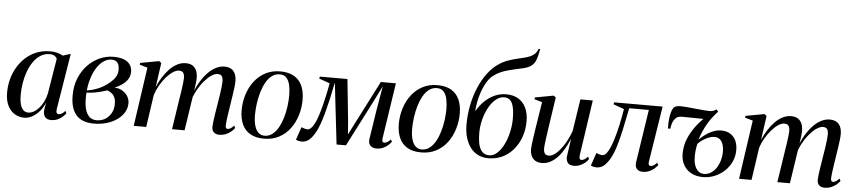

<svg xmlns="http://www.w3.org/2000/svg" viewBox="-47 -1165 6583 1478"><g transform="rotate(5 3244.0 -425.5)"><path d="M409.5 -77Q406.5 -55.5 411.8 -47.2Q417 -39 428.5 -39Q438 -39 451.2 -46.2Q464.5 -53.5 476.5 -69L486.5 -51Q478 -38.5 462 -24Q446 -9.5 423.5 0.8Q401 11 373 11Q338.5 11 324 -10.5Q309.5 -32 314.5 -66.5L324 -122.5Q311.5 -87 287 -56.8Q262.5 -26.5 230.8 -7.8Q199 11 165.5 11Q124 11 90.2 -9.8Q56.5 -30.5 37 -71Q17.5 -111.5 17.5 -171Q17.5 -223 30.5 -273Q43.5 -323 69 -366.5Q94.5 -410 131.5 -443.8Q168.5 -477.5 216.2 -496.5Q264 -515.5 321.5 -515.5Q351 -515.5 375.2 -509Q399.5 -502.5 420 -491L480 -510ZM375.5 -462Q370.5 -475.5 356.5 -484.5Q342.5 -493.5 319.5 -493.5Q279.5 -493.5 248 -473.5Q216.5 -453.5 193 -419.5Q169.5 -385.5 154 -342.8Q138.5 -300 131 -253.8Q123.5 -207.5 123.5 -164Q123.5 -115.5 132.2 -86.2Q141 -57 156.5 -44Q172 -31 192 -31Q212.5 -31 233.8 -42.2Q255 -53.5 274.2 -74.8Q293.5 -96 308.2 -125.5Q323 -155 331 -190.5Z M704 9.5Q658.5 9.5 624.2 -2.8Q590 -15 567.5 -40.2Q545 -65.5 533.5 -103.2Q522 -141 522 -192Q522 -266 546.2 -325.5Q570.5 -385 611.5 -427.8Q652.5 -470.5 703.8 -493.2Q755 -516 808.5 -516Q862.5 -516 894.2 -502Q926 -488 940.2 -464.8Q954.5 -441.5 954.5 -413.5Q954.5 -380.5 939 -355.8Q923.5 -331 897 -312.2Q870.5 -293.5 838.5 -280Q869.5 -280 896 -265.2Q922.5 -250.5 939 -225.5Q955.5 -200.5 955.5 -170Q955.5 -131 935.5 -98.2Q915.5 -65.5 881 -41.2Q846.5 -17 801 -3.8Q755.5 9.5 704 9.5ZM722.5 -18Q759 -18 788 -35.5Q817 -53 834.2 -83.8Q851.5 -114.5 851.5 -154.5Q852 -181.5 844 -201.5Q836 -221.5 820.8 -234.5Q805.5 -247.5 784 -254.5Q774.5 -251.5 760.5 -247Q746.5 -242.5 728.2 -237.8Q710 -233 686.5 -229Q674 -227 659.2 -225.5Q644.5 -224 626.5 -223Q625.5 -213 625.2 -202Q625 -191 625 -174Q625 -127 635.2 -92Q645.5 -57 667 -37.5Q688.5 -18 722.5 -18ZM627.5 -240.5Q656 -244.5 680.2 -252Q704.5 -259.5 724.5 -268.8Q744.5 -278 759.5 -287.5Q783.5 -303 806 -322Q828.5 -341 843 -365Q857.5 -389 857.5 -420Q857.5 -456 842.8 -474.5Q828 -493 797.5 -493Q765.5 -493 737 -473.8Q708.5 -454.5 685.8 -420.2Q663 -386 648 -340Q633 -294 627.5 -240.5Z M1180 -500.5 1153.5 -312.5Q1171 -354 1194.2 -390.8Q1217.5 -427.5 1245.2 -455.8Q1273 -484 1304.2 -499.8Q1335.5 -515.5 1369.5 -515.5Q1402.5 -515.5 1423.5 -501Q1444.5 -486.5 1454 -460Q1463.5 -433.5 1461.5 -396.5Q1461.5 -388 1459.2 -371Q1457 -354 1454 -332.2Q1451 -310.5 1447.5 -286.5L1436.5 -273Q1456 -329.5 1482.2 -374.2Q1508.5 -419 1538.5 -450.5Q1568.5 -482 1601.5 -498.8Q1634.5 -515.5 1667.5 -515.5Q1715 -515.5 1738 -487.8Q1761 -460 1761 -412.5Q1761 -393 1757.8 -364.2Q1754.5 -335.5 1749.2 -301.5Q1744 -267.5 1738.5 -232Q1733.5 -199.5 1728.5 -167Q1723.5 -134.5 1720.2 -108.5Q1717 -82.5 1716.5 -68Q1716.5 -52.5 1720.2 -46Q1724 -39.5 1733 -39.5Q1742.5 -39.5 1754.8 -46.2Q1767 -53 1781 -69.5L1790.5 -51.5Q1779.5 -36 1762.2 -21.8Q1745 -7.5 1722 1.8Q1699 11 1670 11Q1655.5 11 1642.8 5.2Q1630 -0.5 1622.5 -13Q1615 -25.5 1615 -46.5Q1615 -59 1618.8 -88.8Q1622.5 -118.5 1628.5 -155.8Q1634.5 -193 1640.5 -230Q1646.5 -265 1651.2 -297.5Q1656 -330 1659 -356.5Q1662 -383 1662 -398.5Q1662 -426.5 1653 -440.2Q1644 -454 1620 -454Q1599.5 -454 1573.5 -437.2Q1547.5 -420.5 1520.2 -389.2Q1493 -358 1468.8 -314Q1444.5 -270 1428 -216L1447.5 -287.5Q1445.5 -273 1443.5 -258.8Q1441.5 -244.5 1439 -230.2Q1436.5 -216 1434.5 -201.5L1404 0H1307L1342 -230Q1348 -265 1352.8 -298.2Q1357.5 -331.5 1360.8 -358Q1364 -384.5 1364 -398.5Q1364 -426.5 1354.8 -440.2Q1345.5 -454 1321.5 -454Q1300.5 -454 1275 -437.2Q1249.5 -420.5 1224.2 -391.8Q1199 -363 1177.8 -326.2Q1156.5 -289.5 1144 -250L1107.5 0H1011L1077 -455.5L1016 -473L1018.5 -487L1163 -513.5Z M2098.5 -516Q2162.5 -516 2204.8 -491.8Q2247 -467.5 2267.8 -422Q2288.5 -376.5 2288.5 -312.5Q2288.5 -251.5 2271 -193.5Q2253.5 -135.5 2219.2 -89.2Q2185 -43 2134.2 -16Q2083.5 11 2018 11Q1953 11 1910.8 -14Q1868.5 -39 1848.2 -84.8Q1828 -130.5 1828 -193Q1828 -255 1846 -313Q1864 -371 1899 -417Q1934 -463 1984.2 -489.5Q2034.5 -516 2098.5 -516ZM2096.5 -493Q2062.5 -493 2036 -473Q2009.5 -453 1990.2 -418.5Q1971 -384 1958.5 -341.5Q1946 -299 1939.8 -253.2Q1933.5 -207.5 1933.5 -165Q1933.5 -114.5 1944 -80.2Q1954.5 -46 1974 -29Q1993.5 -12 2020.5 -12Q2054 -12 2080.5 -32.2Q2107 -52.5 2126.2 -86.8Q2145.5 -121 2158 -163.2Q2170.5 -205.5 2176.8 -250.5Q2183 -295.5 2183 -337.5Q2183 -379 2175.8 -414.2Q2168.5 -449.5 2150 -471.2Q2131.5 -493 2096.5 -493Z M2885.5 11Q2857 11 2839.2 -7Q2821.5 -25 2828 -62L2865 -300.5L2894.5 -470L2819 -320L2651.5 7H2579L2542 -312L2524.5 -467.5Q2511 -398.5 2497.5 -339Q2484 -279.5 2470.5 -229.5Q2457 -179.5 2442.8 -140.2Q2428.5 -101 2412.5 -72.5Q2390 -33 2365.8 -12.5Q2341.5 8 2308 8Q2300 8 2290.5 6Q2281 4 2273.8 1.5Q2266.5 -1 2264.5 -3L2298.5 -102.5Q2302 -101 2310 -97.8Q2318 -94.5 2327.8 -92Q2337.5 -89.5 2345 -89.5Q2352 -89.5 2358.2 -92.5Q2364.5 -95.5 2371 -101.2Q2377.5 -107 2384 -116Q2390.5 -125 2397 -137Q2409.5 -159 2422.5 -198Q2435.5 -237 2447.5 -283.8Q2459.5 -330.5 2469.2 -376.2Q2479 -422 2485 -457.5L2402 -487L2405 -502.5H2618.5L2652.5 -172L2659.5 -77.5L2707.5 -172L2876.5 -502H2993L2927.5 -70.5Q2926 -58.5 2927.8 -51.5Q2929.5 -44.5 2934 -41.8Q2938.5 -39 2943.5 -39Q2953 -39 2965.5 -45.5Q2978 -52 2992 -68.5L3002 -51Q2990.5 -35.5 2973.8 -21.2Q2957 -7 2935 2Q2913 11 2885.5 11Z M3313 -516Q3377 -516 3419.2 -491.8Q3461.5 -467.5 3482.2 -422Q3503 -376.5 3503 -312.5Q3503 -251.5 3485.5 -193.5Q3468 -135.5 3433.8 -89.2Q3399.5 -43 3348.8 -16Q3298 11 3232.5 11Q3167.5 11 3125.2 -14Q3083 -39 3062.8 -84.8Q3042.5 -130.5 3042.5 -193Q3042.5 -255 3060.5 -313Q3078.5 -371 3113.5 -417Q3148.5 -463 3198.8 -489.5Q3249 -516 3313 -516ZM3311 -493Q3277 -493 3250.5 -473Q3224 -453 3204.8 -418.5Q3185.5 -384 3173 -341.5Q3160.5 -299 3154.2 -253.2Q3148 -207.5 3148 -165Q3148 -114.5 3158.5 -80.2Q3169 -46 3188.5 -29Q3208 -12 3235 -12Q3268.5 -12 3295 -32.2Q3321.5 -52.5 3340.8 -86.8Q3360 -121 3372.5 -163.2Q3385 -205.5 3391.2 -250.5Q3397.5 -295.5 3397.5 -337.5Q3397.5 -379 3390.2 -414.2Q3383 -449.5 3364.5 -471.2Q3346 -493 3311 -493Z M4076 -862 4074 -849Q4066.5 -804.5 4054.8 -774.8Q4043 -745 4018.8 -727.8Q3994.5 -710.5 3949.5 -701Q3940.5 -699 3929.5 -696.8Q3918.5 -694.5 3906.5 -692Q3881 -685.5 3851.2 -678.2Q3821.5 -671 3791 -658.2Q3760.5 -645.5 3731.5 -623.5Q3704.5 -603 3680.8 -561.2Q3657 -519.5 3640.8 -463Q3624.5 -406.5 3619.5 -341.5Q3646.5 -387 3681.5 -421Q3716.5 -455 3758.5 -473.5Q3800.5 -492 3847.5 -492Q3902.5 -492 3941 -468.5Q3979.5 -445 4000 -401.8Q4020.5 -358.5 4020.5 -298.5Q4020.5 -234 4000.8 -178Q3981 -122 3945.2 -79.5Q3909.5 -37 3860.5 -13.2Q3811.5 10.5 3752.5 10.5Q3706.5 10.5 3670.8 -7.5Q3635 -25.5 3611 -58.5Q3587 -91.5 3574.5 -135.8Q3562 -180 3562 -232.5Q3562 -312.5 3577.2 -386.5Q3592.5 -460.5 3619.8 -523.8Q3647 -587 3683.5 -635.5Q3720 -684 3762.5 -713Q3799.5 -738.5 3837.2 -751.8Q3875 -765 3910.5 -772.8Q3946 -780.5 3976 -789Q4006 -797.5 4028.2 -812.8Q4050.5 -828 4062 -856L4064 -862ZM3833.5 -467.5Q3800 -467.5 3769.8 -443Q3739.5 -418.5 3716 -376.5Q3692.5 -334.5 3679 -282.5Q3665.5 -230.5 3665.5 -176Q3665.5 -131 3673.2 -93.8Q3681 -56.5 3701.2 -34.5Q3721.5 -12.5 3756.5 -12.5Q3789 -12.5 3817.5 -38.5Q3846 -64.5 3867.5 -107.5Q3889 -150.5 3901.2 -203.2Q3913.5 -256 3913.5 -310Q3913.5 -389.5 3895 -428.5Q3876.5 -467.5 3833.5 -467.5Z M4165 11Q4134.5 11 4114.2 -1.5Q4094 -14 4083.8 -36.2Q4073.5 -58.5 4073.5 -88Q4073.5 -100 4076.5 -125.8Q4079.5 -151.5 4083.8 -181.5Q4088 -211.5 4092 -236.8Q4096 -262 4097.5 -272L4126.5 -455.5L4066.5 -473L4068.5 -487L4211.5 -513.5L4228.5 -500.5L4194.5 -274.5Q4192.5 -258.5 4188.8 -233.5Q4185 -208.5 4181.5 -182.5Q4178 -156.5 4175.5 -135Q4173 -113.5 4173 -104.5Q4173 -86.5 4177 -74.5Q4181 -62.5 4189.8 -56.2Q4198.5 -50 4213 -50Q4240.5 -50 4271 -77Q4301.5 -104 4330.5 -150.2Q4359.5 -196.5 4380.5 -255L4418.5 -502.5H4514.5L4451.5 -76.5Q4449 -59.5 4452.5 -49.2Q4456 -39 4467.5 -39Q4477 -39 4490 -46.2Q4503 -53.5 4515.5 -69L4525 -51Q4515 -35 4498 -21Q4481 -7 4459.5 2Q4438 11 4413 11Q4377.5 11 4365.2 -7.2Q4353 -25.5 4353 -46.5Q4353 -51 4355.2 -67.8Q4357.5 -84.5 4361 -107.2Q4364.5 -130 4367.8 -152.8Q4371 -175.5 4373.5 -192H4372.5Q4355 -150 4333.5 -113Q4312 -76 4286 -48.2Q4260 -20.5 4229.8 -4.8Q4199.5 11 4165 11Z M4985.5 -70.5Q4983 -52 4988.2 -45.5Q4993.5 -39 5001.5 -39Q5011 -39 5023.5 -45.5Q5036 -52 5050 -68.5L5060 -51Q5048.5 -35.5 5031.8 -21.2Q5015 -7 4992.8 2Q4970.5 11 4943.5 11Q4914.5 11 4898.5 -7.2Q4882.5 -25.5 4888.5 -62L4950.5 -467.5H4799Q4781 -376 4764.5 -300.5Q4748 -225 4730.5 -167.8Q4713 -110.5 4691.5 -72.5Q4669 -33 4644.8 -12.5Q4620.5 8 4586.5 8Q4575 8 4560.8 4.2Q4546.5 0.5 4543.5 -3L4577.5 -102.5Q4581 -101 4589 -97.8Q4597 -94.5 4606.5 -92Q4616 -89.5 4623.5 -89.5Q4642 -89.5 4657.2 -110Q4672.5 -130.5 4685 -160.5Q4697.5 -190.5 4706.5 -221.5Q4715.5 -252.5 4721.5 -274Q4730 -306.5 4737 -340Q4744 -373.5 4749.8 -403.8Q4755.5 -434 4759 -457.5L4676.5 -487L4679 -502.5H5054Z M5128 -338H5109.5Q5108.5 -355 5109.5 -380.2Q5110.5 -405.5 5114.5 -431.8Q5118.5 -458 5126.2 -478.5Q5134 -499 5146 -507.5Q5154.5 -513 5166.5 -515.2Q5178.5 -517.5 5192.5 -517.5Q5211 -517.5 5240 -515Q5269 -512.5 5302 -509Q5335 -505.5 5366 -502.8Q5397 -500 5421 -500Q5434.5 -500 5446.2 -504.5Q5458 -509 5467.5 -516.5Q5470 -515.5 5473.2 -512.5Q5476.5 -509.5 5479.5 -506Q5482.5 -502.5 5482.5 -500Q5439 -454 5407.2 -400.8Q5375.5 -347.5 5351 -273Q5373 -295 5399.8 -314.5Q5426.5 -334 5457 -346.2Q5487.5 -358.5 5519 -358.5Q5561 -358.5 5589.8 -340.8Q5618.5 -323 5633.2 -291.8Q5648 -260.5 5648 -218.5Q5648 -169 5628.5 -127.5Q5609 -86 5575.5 -54.8Q5542 -23.5 5499 -6.2Q5456 11 5408.5 11Q5354.5 11 5313 -13.2Q5271.5 -37.5 5251.8 -84.5Q5232 -131.5 5242 -200.5Q5248.5 -246.5 5272 -294.5Q5295.5 -342.5 5329.2 -384.8Q5363 -427 5399 -456L5394.5 -435Q5379.5 -435.5 5359 -435.8Q5338.5 -436 5316 -436.2Q5293.5 -436.5 5272.5 -436.8Q5251.5 -437 5235.2 -437.2Q5219 -437.5 5211 -437.5Q5184 -437.5 5170.5 -428.5Q5157 -419.5 5146.5 -402.5Q5139 -390 5134 -371Q5129 -352 5128 -338ZM5415.5 -14Q5445.5 -14 5469.5 -29.5Q5493.5 -45 5510.8 -71Q5528 -97 5537.2 -130.2Q5546.5 -163.5 5546.5 -199Q5546.5 -227.5 5539 -251.5Q5531.5 -275.5 5515.2 -290Q5499 -304.5 5473 -304.5Q5449.5 -304.5 5426 -295Q5402.5 -285.5 5381.8 -271Q5361 -256.5 5345.5 -240.5Q5339.5 -216.5 5336.2 -186.5Q5333 -156.5 5334.5 -127Q5335.5 -93.5 5345.8 -68Q5356 -42.5 5373.5 -28.2Q5391 -14 5415.5 -14Z M5857.5 -500.5 5831 -312.5Q5848.5 -354 5871.8 -390.8Q5895 -427.5 5922.8 -455.8Q5950.5 -484 5981.8 -499.8Q6013 -515.5 6047 -515.5Q6080 -515.5 6101 -501Q6122 -486.5 6131.5 -460Q6141 -433.5 6139 -396.5Q6139 -388 6136.8 -371Q6134.5 -354 6131.5 -332.2Q6128.5 -310.5 6125 -286.5L6114 -273Q6133.5 -329.5 6159.8 -374.2Q6186 -419 6216 -450.5Q6246 -482 6279 -498.8Q6312 -515.5 6345 -515.5Q6392.5 -515.5 6415.5 -487.8Q6438.5 -460 6438.5 -412.5Q6438.5 -393 6435.2 -364.2Q6432 -335.5 6426.8 -301.5Q6421.5 -267.5 6416 -232Q6411 -199.5 6406 -167Q6401 -134.5 6397.8 -108.5Q6394.5 -82.5 6394 -68Q6394 -52.5 6397.8 -46Q6401.5 -39.5 6410.5 -39.5Q6420 -39.5 6432.2 -46.2Q6444.5 -53 6458.5 -69.5L6468 -51.5Q6457 -36 6439.8 -21.8Q6422.5 -7.5 6399.5 1.8Q6376.5 11 6347.5 11Q6333 11 6320.2 5.2Q6307.5 -0.5 6300 -13Q6292.5 -25.5 6292.5 -46.5Q6292.5 -59 6296.2 -88.8Q6300 -118.5 6306 -155.8Q6312 -193 6318 -230Q6324 -265 6328.8 -297.5Q6333.5 -330 6336.5 -356.5Q6339.5 -383 6339.5 -398.5Q6339.5 -426.5 6330.5 -440.2Q6321.5 -454 6297.5 -454Q6277 -454 6251 -437.2Q6225 -420.5 6197.8 -389.2Q6170.5 -358 6146.2 -314Q6122 -270 6105.5 -216L6125 -287.5Q6123 -273 6121 -258.8Q6119 -244.5 6116.5 -230.2Q6114 -216 6112 -201.5L6081.5 0H5984.5L6019.5 -230Q6025.5 -265 6030.2 -298.2Q6035 -331.5 6038.2 -358Q6041.5 -384.5 6041.5 -398.5Q6041.5 -426.5 6032.2 -440.2Q6023 -454 5999 -454Q5978 -454 5952.5 -437.2Q5927 -420.5 5901.8 -391.8Q5876.5 -363 5855.2 -326.2Q5834 -289.5 5821.5 -250L5785 0H5688.5L5754.5 -455.5L5693.5 -473L5696 -487L5840.5 -513.5Z"/></g></svg>

Font: Merriweather 144pt
Style: Italic
Weight: 400
Italic angle: -7.8°
Version: Version 2.101